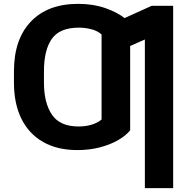

<svg xmlns="http://www.w3.org/2000/svg" viewBox="-20 -757 971 981"><path d="M864.7 -727.5V204.1H720.2V-555.2L645 -522V-91.3Q624 -64.9 585 -42Q545.9 -19 492.4 -4.6Q439 9.8 375 9.8Q272.9 9.8 200.4 -31.5Q127.9 -72.8 89.6 -149.9Q51.3 -227.1 51.3 -334.5V-393.1Q51.3 -556.2 137.7 -646.7Q224.1 -737.3 378.9 -737.3Q456.1 -737.3 517.6 -715.8Q579.1 -694.3 616.2 -664.6L755.4 -727.5ZM204.6 -385.3V-334.5Q204.6 -231.4 245.4 -171.1Q286.1 -110.8 381.3 -110.8Q420.4 -110.8 450.9 -120.8Q481.4 -130.9 499 -146.5V-580.6Q480 -598.6 448.5 -607.2Q417 -615.7 382.8 -615.7Q284.7 -615.7 244.6 -558.3Q204.6 -501 204.6 -393.1Z"/></svg>

Font: Inter-Bold
Style: Bold
Weight: 700
Designer: Rasmus Andersson
Foundry: rsms
Version: Version 4.000;git-a52131595